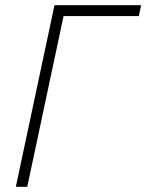

<svg xmlns="http://www.w3.org/2000/svg" viewBox="-20 -720 564 740"><path d="M41 0H85L225 -658H515L524 -700H190Z"/></svg>

Font: Advent Pro Light
Style: Italic
Weight: 300
Italic angle: -12°
Version: Version 3.000